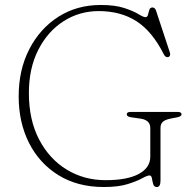

<svg xmlns="http://www.w3.org/2000/svg" viewBox="-20 -734 782 771"><path d="M624.5 -9Q624.5 17 610 17Q598.5 17 595.2 5.5Q592 -6 590 -17.8Q588 -29.5 580.5 -29.5Q571.5 -29.5 550.2 -17.8Q529 -6 491.8 5.5Q454.5 17 397 17Q291.5 17 214.8 -30.5Q138 -78 96.5 -160.2Q55 -242.5 55 -347Q55 -453.5 97.5 -536.2Q140 -619 214.2 -666.5Q288.5 -714 384.5 -714Q442 -714 479 -701.8Q516 -689.5 536 -677.2Q556 -665 564 -665Q572 -665 574.2 -674.8Q576.5 -684.5 579.5 -694.2Q582.5 -704 592.5 -704Q602 -704 606.5 -691.5L662.5 -522Q664.5 -515 661.8 -509.8Q659 -504.5 652.5 -504.5Q643.5 -504.5 638 -515.5Q591.5 -608 528 -648.8Q464.5 -689.5 376.5 -689.5Q299 -689.5 235.2 -648.8Q171.5 -608 133.8 -534Q96 -460 96 -360.5Q96 -252.5 137 -174Q178 -95.5 247.8 -53Q317.5 -10.5 404 -10.5Q491 -10.5 537.2 -35.5Q583.5 -60.5 583.5 -105V-220Q583.5 -251.5 545 -257.5L506.5 -263Q489 -265.5 489 -275Q489 -284.5 504.5 -284.5H693.5Q709 -284.5 709 -275Q709 -266.5 692 -263L663.5 -257.5Q643 -253 633.8 -244.8Q624.5 -236.5 624.5 -220Z"/></svg>

Font: Fraunces 9pt Soft Thin
Style: Regular
Weight: 100
Version: Version 1.000;[b76b70a41]